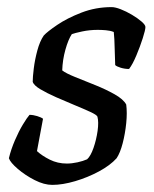

<svg xmlns="http://www.w3.org/2000/svg" viewBox="-20 -520 434 540"><path d="M127 0Q104 0 77.5 -13.5Q51 -27 30 -45Q9 -63 5 -75Q11 -100 22 -125.5Q33 -151 44.5 -170Q56 -189 63 -197Q73 -197 84.5 -193.5Q96 -190 101 -186Q98 -169 93.5 -146Q89 -123 84 -95Q98 -82 120 -71Q142 -60 168 -60Q182 -60 198 -63.5Q214 -67 225 -72Q235 -81 243 -104Q251 -127 254.5 -152Q258 -177 254 -192Q252 -197 233.5 -205.5Q215 -214 189.5 -224.5Q164 -235 138 -246.5Q112 -258 93.5 -269Q75 -280 72 -290Q72 -303 75 -327.5Q78 -352 85 -378Q92 -404 103 -420Q113 -431 141 -450Q169 -469 209 -484.5Q249 -500 294 -500Q304 -500 319.5 -494Q335 -488 351 -478.5Q367 -469 378 -459.5Q389 -450 389 -444Q389 -436 381.5 -412.5Q374 -389 363.5 -364Q353 -339 343 -326Q331 -326 319.5 -329.5Q308 -333 304 -337Q303 -356 302.5 -384Q302 -412 300 -430Q290 -434 277.5 -435Q265 -436 255 -436Q232 -436 211 -431.5Q190 -427 182 -424Q172 -409 164 -380.5Q156 -352 155 -322Q165 -314 191 -303.5Q217 -293 247 -281Q277 -269 302 -255Q327 -241 335 -226Q338 -203 335 -173.5Q332 -144 325 -117Q318 -90 308 -75Q290 -55 258.5 -38Q227 -21 191.5 -10.5Q156 0 127 0Z"/></svg>

Font: Texturina
Style: Italic
Weight: 400
Italic angle: -11°
Designer: Guillermo Torres Carreño
Foundry: Omnibus-Type
Version: Version 1.002; ttfautohint (v1.8.3)